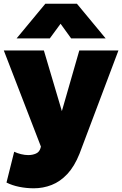

<svg xmlns="http://www.w3.org/2000/svg" viewBox="-22 -792 658 1035"><path d="M160.5 223Q120 223 81.8 215.2Q43.5 207.5 13 192L54.5 26Q71 34 91.5 39Q112 44 130.5 44Q153 44 171.8 35.8Q190.5 27.5 196.5 6L198.5 -2L-1.5 -520H214.5L311.5 -193L405.5 -520H616.5L406.5 37Q379 105.5 340.8 146.2Q302.5 187 256.5 205Q210.5 223 160.5 223ZM67.5 -585 222.5 -772H392.5L547.5 -585H361.5L304.5 -664L246.5 -585Z"/></svg>

Font: Geologica Thin Roman Black
Style: Regular
Weight: 900
Version: Version 1.010;gftools[0.9.28]